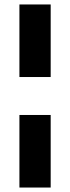

<svg xmlns="http://www.w3.org/2000/svg" viewBox="-20 -740 315 860"><path d="M67 -395V-720H207V-395ZM67 100V-225H207V100Z"/></svg>

Font: DM Sans 18pt ExtraBold
Style: Regular
Weight: 800
Designer: Colophon Foundry, Jonny Pinhorn
Foundry: Colophon Foundry
Version: Version 4.004;gftools[0.9.30]